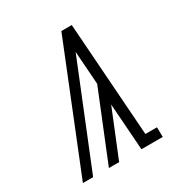

<svg xmlns="http://www.w3.org/2000/svg" viewBox="-171 -863 942 991"><g transform="rotate(-30 300.0 -367.5)"><path d="M38 0 334 -735H396L444 -58H513L514 0H387L367 -278L254 0H193L358 -407L344 -605L99 0Z"/></g></svg>

Font: Iosevka HT Light Extended
Style: Italic
Weight: 300
Width: 7
Italic angle: -9°
Monospace: yes
Designer: Belleve Invis
Foundry: Belleve Invis
Version: Version 32.3.0; ttfautohint (v1.8.4)